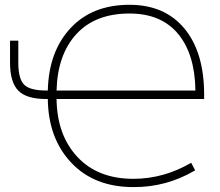

<svg xmlns="http://www.w3.org/2000/svg" viewBox="-20 -762 911 794"><path d="M213.9 -387.7H788.1Q786.1 -538.1 716.3 -622.1Q646.5 -706.1 515.6 -706.1Q374 -706.1 295.9 -621.1Q217.8 -536.1 213.9 -387.7ZM21.5 -502.9V-593.8H55.7V-502.9Q55.7 -435.5 80.1 -411.6Q104.5 -387.7 170.9 -387.7H177.7Q181.6 -548.8 271.5 -645.5Q361.3 -742.2 515.6 -742.2Q661.1 -742.2 742.7 -644Q824.2 -545.9 824.2 -370.1V-352.5H213.9Q215.8 -203.1 300.3 -112.8Q384.8 -22.5 531.2 -22.5Q657.2 -22.5 770.5 -88.9L787.1 -57.6Q668 12.7 531.2 11.7Q370.1 11.7 274.9 -88.9Q179.7 -189.5 177.7 -352.5H170.9Q89.8 -352.5 55.7 -387.2Q21.5 -421.9 21.5 -502.9Z"/></svg>

Font: Gen Shin Gothic ExtraLight
Style: Regular
Weight: 100
Designer: [Source Han Sans]
Ryoko NISHIZUKA  (kana & ideographs); Paul D. Hunt (Latin, Greek & Cyrillic); Wenlong ZHANG  (bopomofo
Version: Version 1.002.20150607